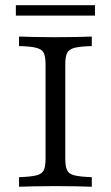

<svg xmlns="http://www.w3.org/2000/svg" viewBox="-20 -710 421 730"><path d="M52.4 0V-36.3Q96 -37.9 117.7 -43.1Q139.5 -48.4 146.4 -62.9Q153.2 -77.4 153.2 -105.6V-465.3Q153.2 -494.4 146.4 -508.5Q139.5 -522.6 118.1 -528.2Q96.8 -533.9 52.4 -534.7V-571Q73.4 -570.2 109.3 -569.4Q145.2 -568.5 191.1 -568.5Q233.9 -568.5 270.6 -569.4Q307.3 -570.2 329 -571V-534.7Q285.5 -533.9 263.7 -528.2Q241.9 -522.6 235.1 -508.5Q228.2 -494.4 228.2 -465.3V-105.6Q228.2 -77.4 235.1 -62.9Q241.9 -48.4 263.7 -43.1Q285.5 -37.9 329 -36.3V0Q307.3 -0.8 270.6 -1.6Q233.9 -2.4 191.1 -2.4Q145.2 -2.4 109.3 -1.6Q73.4 -0.8 52.4 0ZM40.3 -650.8V-690.3H341.1V-650.8Z"/></svg>

Font: Playfair 9pt Light
Style: Regular
Weight: 300
Designer: Claus Eggers Sørensen
Foundry: Claus Eggers Sørensen
Version: Version 2.001;gftools[0.9.30]